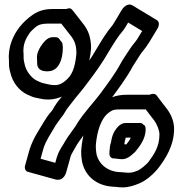

<svg xmlns="http://www.w3.org/2000/svg" viewBox="-20 -751 796 837"><path d="M220.9 -41.2 156.9 -59 169.5 -104.1C180.1 -138.1 201.1 -167.7 223.3 -205.7C230.8 -216.7 238.3 -227.1 244.6 -235.6C253 -245.3 260.4 -256.5 265.7 -266.2C273.1 -279.1 281.9 -288.5 290.2 -299.7C309.9 -326.6 337.9 -356.9 362.1 -390.6C393.8 -432.2 425.6 -476.2 453.1 -524.2C474.1 -559.2 494.1 -592.1 514.2 -615C523.5 -625.7 532.1 -641.8 538.6 -652.8L599.7 -615.8L578.3 -580.6C570.3 -567.5 558 -556.4 540.6 -529.1C530.1 -511.9 516.7 -494.3 505.9 -474.1C482.4 -430 446.8 -382.9 415.1 -339.7C386.9 -302.9 351.5 -265.9 320.4 -219.3C319.7 -218.2 318.7 -216.5 318.2 -215.6C304.2 -190.1 279.3 -163.8 257.7 -124.5C247.5 -108 234.1 -88.3 227.4 -64.4ZM220.4 31C260.8 42.2 269.6 -3.6 269.6 -3.6L288.3 -70.6C292.1 -81.4 302.1 -96.2 311 -112.8C324.1 -137 348.3 -162.5 370.7 -202.4C395 -238.3 427.9 -273.2 460.9 -316.3C492.9 -360 529.8 -407.7 559.3 -462.5C568.7 -477.6 579.9 -494.4 591.4 -513C599.9 -526.2 613.1 -538.5 629.7 -565.4L666.7 -626.6C674.5 -639.3 675.2 -656.4 664.3 -663L558.3 -727C533.8 -741.8 514.1 -713.5 509.1 -705.1C495.6 -682.5 483.7 -661.1 471.2 -642C443.1 -609 421.4 -572 400.9 -537.8C375.7 -493.7 347.4 -454.6 316.5 -414.1C295.7 -387 271.5 -359.5 245.3 -324.3C232.8 -309.9 222.2 -295.2 212.3 -277.8C208.6 -271 206.3 -267.8 203.3 -264.5C192.2 -252.2 181 -236.5 171.7 -220.6C152.2 -186.8 124.3 -149.2 108.5 -97.9L89.4 -29.4C86.2 -18.1 90 -5.1 101.4 -2ZM539.3 2.1C529.2 2.1 514.9 -0.7 498.1 -0.9C446.6 -4.6 409.4 -37.4 400.5 -80.6C398 -97.3 396.6 -113.5 398.6 -127.4L400.6 -143.4C409.5 -204.5 431 -243.9 454.2 -260C471.5 -272.1 475 -274.1 510.7 -274.1H615.4C627.6 -257.9 639.6 -241.7 652.2 -226C664 -210.2 675.1 -183.2 675.1 -164.7C675.1 -111.8 651.7 -77.8 626.6 -44.3C617.9 -33.5 595 -14.6 583.1 -8.6C566.1 -1.8 556.8 2.1 539.3 2.1ZM514.7 65.9C544.2 65.9 568.8 55.9 585.5 49.2C618.4 36 650.6 6.8 671.5 -19.8C701.3 -59.6 738.9 -116.1 738.9 -189.3C738.9 -224.3 723.7 -255.3 707.9 -276C692.5 -295.1 678.3 -314.9 663 -334.8C657 -342.6 646.1 -344.5 631.4 -337.9H535.3C496.2 -337.9 466.7 -330.9 433.8 -308C370.8 -264.1 346.7 -191.8 337.4 -126.6L335.4 -110.8C332.2 -86.9 334.5 -66.7 337.5 -47.4C350.3 16.6 401.3 58.5 471.1 62.8C471.5 62.8 472.2 62.9 472.7 62.9C484.1 62.9 496.4 65.9 514.7 65.9ZM614.9 -186.3C614.9 -206.7 606 -206.6 605.5 -207.1C601.3 -212.8 596 -214.9 589.3 -214.9H526.3C516.3 -214.9 504.5 -208.8 496.3 -200.7C468.5 -172.9 466.4 -142.1 463.5 -129C460.8 -121.1 459.9 -118.2 459.3 -111.6L457.3 -91.6C457.2 -90.7 457.1 -89.4 457.1 -88.7V-79.7C457.1 -67.6 466 -60.1 476.7 -60.1H480.6C490.6 -59.2 500 -57.1 513.7 -57.1C537.7 -57.1 559.8 -80.8 559.8 -80.8C565.1 -84.5 569.3 -88.6 572.8 -93.3C582.4 -106 614.9 -142 614.9 -186.3ZM549.7 -151.1C547.2 -143 543 -137.1 532 -123C531.3 -122.5 530.8 -122.1 530 -121.3C527.7 -121.6 526.1 -121.8 521.9 -122.3C523 -133.1 525.8 -141.2 528.2 -151.1ZM184.7 -440.1H187.7C257.4 -440.1 253.9 -544.3 253.9 -544.3C253.9 -547.9 253.3 -552.5 252.9 -555C252.9 -563.3 249.3 -567.8 245.4 -571.6L238.2 -581.5C234.8 -586.3 228.6 -588.9 222.3 -588.9H208.3C198.3 -588.9 186.5 -582.8 178.3 -574.7C162.9 -559.3 148.2 -537.8 142.1 -513.4C141.5 -510.8 141.1 -507.6 141.1 -505.7V-499.7C141.1 -490.6 142.1 -481.6 142.1 -474.8C142.1 -441.1 175.4 -440.1 184.7 -440.1ZM247.1 -648.1 287.2 -596.9C305.6 -573.6 312.9 -554.7 313.1 -517.9C307.2 -449.6 291.1 -419.8 264.8 -398.7C246.7 -384 229.4 -373.6 186.6 -384.3C173.1 -387 164.3 -389.4 158.7 -391.4L141.5 -399C116.8 -410.8 93.4 -441.1 87.4 -471C85.5 -480.6 82.9 -489.6 82.9 -499.3V-513.3C82.9 -514.1 82.8 -515.3 82.7 -515.9C78.4 -557.5 93.1 -583.8 110.2 -608.7C116.9 -617.1 133.8 -632.4 141.3 -637.4C148 -641.9 160.7 -648.1 187.7 -648.1ZM269.2 -711.9H212.3C182.2 -711.9 151.8 -707.2 121.9 -686C102.8 -673.1 80.2 -652.6 64.6 -632.3C39 -599 13.6 -547.7 19.1 -487.4V-474.7C19.1 -460.9 20.8 -449.4 24.8 -435.8C33.9 -393 62.3 -356 98.5 -339L116.7 -330.9C125.9 -326.8 136.4 -324.7 151.4 -321.7C205.1 -308.6 252.5 -324 291.2 -355.3C350.1 -402.4 370.7 -466.2 376.8 -538.9C376.8 -539.5 376.9 -540.5 376.9 -541.3C376.9 -588.1 364.9 -619.1 342.8 -647L295.9 -707C287.1 -718.1 278 -714.9 269.2 -711.9Z"/></svg>

Font: Tape
Style: Regular
Weight: 500
Foundry: Cannot Into Space Fonts
Version: Version 0.97